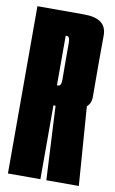

<svg xmlns="http://www.w3.org/2000/svg" viewBox="-80 -719 457 763"><g transform="rotate(10 149.0 -337.5)"><path d="M8 0H139V-298H197.5Q288 -298 287.5 -359.2Q287 -420.5 287 -478Q287 -537 287.5 -606Q288 -675 196.5 -675H8ZM163 0H294L270 -324.5L147 -310.5ZM139 -379V-579H144Q156 -579 156 -552Q156 -525 156 -478Q156 -433.5 156.5 -406.2Q157 -379 144 -379Z"/></g></svg>

Font: Anybody UltraCondensed
Style: Bold
Weight: 700
Width: 1
Version: Version 1.113;gftools[0.9.25]